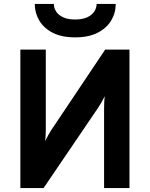

<svg xmlns="http://www.w3.org/2000/svg" viewBox="-20 -951 758 971"><path d="M83 0V-700H211.6V-294.6Q211.6 -285.1 210.8 -267.8Q210.1 -250.4 208.6 -237.2Q214.1 -249.9 223.4 -266.4Q232.7 -282.9 238 -291.2L511.8 -700H634.8V0H506.4V-403Q506.4 -419 507.1 -434.6Q507.9 -450.1 509.4 -464.2Q503.8 -452 493.4 -433.8Q482.9 -415.6 476.6 -406.6L200.4 0ZM360 -762Q292.2 -762 246.8 -785.3Q201.4 -808.6 178.6 -847.1Q155.8 -885.6 155.8 -931H252.4Q252.4 -911 263.8 -893Q275.2 -875 299 -863.7Q322.9 -852.4 360 -852.4Q397.1 -852.4 421.2 -863.7Q445.3 -875 457 -893Q468.6 -911 468.6 -931H565.2Q565.2 -885.6 542.2 -847.1Q519.1 -808.6 473.5 -785.3Q427.8 -762 360 -762Z"/></svg>

Font: Overpass
Style: Regular
Weight: 400
Designer: Delve Withrington, Dave Bailey, Thomas Jockin
Foundry: Delve Fonts LLC
Version: Version 4.000